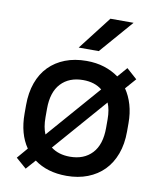

<svg xmlns="http://www.w3.org/2000/svg" viewBox="-81 -775 713 849"><g transform="rotate(10 275.0 -351.0)"><path d="M45 -33 86 -81Q45 -140 45 -231V-269Q45 -325 61 -369.5Q77 -414 107 -444.5Q137 -475 179.5 -491.5Q222 -508 275 -508Q319 -508 355 -496.5Q391 -485 420 -464L458 -508L505 -466L463 -418Q483 -389 494 -351.5Q505 -314 505 -269V-231Q505 -175 488.5 -130.5Q472 -86 442 -55.5Q412 -25 369.5 -8.5Q327 8 275 8Q188 8 130 -35L92 8ZM139 -231Q139 -186 152 -156L360 -395Q327 -422 275 -422Q212 -422 175.5 -383Q139 -344 139 -269ZM275 -78Q338 -78 374.5 -117Q411 -156 411 -231V-269Q411 -313 398 -343L190 -104Q224 -78 275 -78ZM346 -710H450L320 -560H230Z"/></g></svg>

Font: Retni Sans Medium
Style: Regular
Weight: 500
Designer: Vitaly Kuzmin
Foundry: ParaType Ltd.
Version: Version 1.00;March 2, 2019;FontCreator 11.5.0.2425 64-bit; t